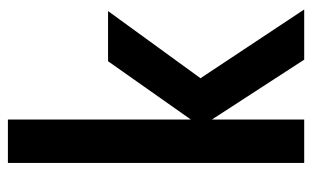

<svg xmlns="http://www.w3.org/2000/svg" viewBox="-172 -618 790 486"><g transform="rotate(-90 223.0 -375.0)"><path d="M53.5 0V-750H163.5V-287L311 -496.5H438L268 -262.5L442 0H315L163.5 -233.5V0Z"/></g></svg>

Font: Cabin SemiCondensed SemiBold
Style: Regular
Weight: 600
Width: 4
Designer: Pablo Impallari
Foundry: Pablo Impallari. http://www.impallari.com Igino Marini. http://www.ikern.com
Version: Version 3.001